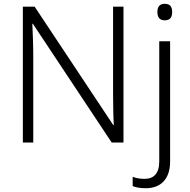

<svg xmlns="http://www.w3.org/2000/svg" viewBox="-20 -749 1001 1009"><path d="M807.1 -686C807.1 -656.7 820.3 -642.1 846.2 -642.1C872.1 -642.1 884.8 -656.7 884.8 -686C884.8 -714.8 872.1 -729 846.2 -729C820.3 -729 807.1 -714.8 807.1 -686ZM628.9 -713.9H574.2V-261.2C574.2 -233.4 574.7 -203.1 575.2 -171.4C575.7 -139.2 576.7 -112.8 578.1 -91.8H575.2L162.1 -713.9H100.1V0H154.8V-451.2C154.8 -513.7 152.3 -571.8 149.9 -624H152.8L566.9 0H628.9ZM746.1 240.2C826.2 240.2 874 190.4 874 100.1V-532.2H816.9V99.1C816.9 163.1 787.6 190.9 740.2 190.9C716.8 190.9 695.8 187.5 677.2 180.2V229C692.9 235.4 715.3 240.2 746.1 240.2Z"/></svg>

Font: Noto Reveo Sans
Style: Regular
Weight: 300
Designer: Monotype Design Team
Foundry: Monotype Imaging Inc.
Version: Version 2.007